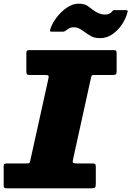

<svg xmlns="http://www.w3.org/2000/svg" viewBox="-40 -1022 713 1042"><path d="M-20 -16.5V-119.5Q-20 -131 -15.8 -133Q-11.5 -135 0 -135H104Q118.5 -135 120.5 -138.8Q122.5 -142.5 125 -153.5L222.5 -594.5Q225.5 -607.5 222.8 -611.2Q220 -615 205 -615H124Q109.5 -615 106.2 -619.2Q103 -623.5 103 -638.5V-732Q103 -743.5 106.2 -746.8Q109.5 -750 120 -750H577Q588.5 -750 590.8 -745.8Q593 -741.5 593 -729.5V-636.5Q593 -622.5 589 -618.8Q585 -615 571 -615H473Q460.5 -615 458.5 -612.8Q456.5 -610.5 454 -600.5L356.5 -157.5Q353 -142.5 356.5 -138.8Q360 -135 379 -135H458Q472 -135 476 -132Q480 -129 480 -115.5V-25.5Q480 -8.5 475.8 -4.2Q471.5 0 455 0H0Q-11.5 0 -15.8 -2.5Q-20 -5 -20 -16.5ZM503.5 -815Q472 -815 452.8 -826.5Q433.5 -838 417.5 -849.5Q400.5 -862 388.5 -868Q376.5 -874 361.5 -874Q346 -874 335.2 -868Q324.5 -862 318.5 -857Q310 -850 301.5 -850H240.5Q232 -850 231.5 -853.8Q231 -857.5 233.5 -865Q244 -897 268.2 -928.5Q292.5 -960 323.8 -981Q355 -1002 386 -1002Q417.5 -1002 433.8 -990.8Q450 -979.5 465.5 -967.5Q481.5 -955.5 497.8 -949.2Q514 -943 526.5 -943Q539 -943 548.2 -945.5Q557.5 -948 565 -956Q569.5 -961 571.8 -964Q574 -967 581 -967H645Q655.5 -967 652 -956Q642.5 -919 620.2 -886.8Q598 -854.5 568 -834.8Q538 -815 503.5 -815Z"/></svg>

Font: Besley* Fatface
Style: Italic
Weight: 900
Italic angle: -13°
Designer: Owen Earl
Foundry: indestructible type*
Version: Version 3.000; ttfautohint (v1.8.3)